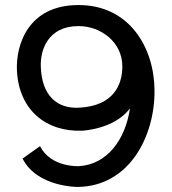

<svg xmlns="http://www.w3.org/2000/svg" viewBox="-20 -727 679 758"><path d="M590 -371C589 -537 492 -709 287 -707C93 -706 41 -552 47 -445C56 -292 162 -206 304 -211C304 -211 431 -216 493 -299C475 -175 402 -77 291 -71C291 -71 181 -65 138 -150L69 -101C127 13 288 11 288 11C491 8 592 -190 590 -371ZM463 -465C463 -394 430 -310 295 -302C206 -296 144 -349 141 -466C139 -529 169 -624 290 -624C379 -624 463 -560 463 -465Z"/></svg>

Font: McLaren
Style: Regular
Weight: 400
Designer: Astigmatic (AOETI)
Foundry: Astigmatic (AOETI)
Version: Version 1.000